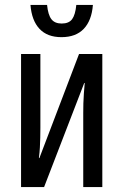

<svg xmlns="http://www.w3.org/2000/svg" viewBox="-20 -755 498 775"><path d="M65 0V-537H143V-239Q143 -219 142.5 -200Q142 -181 141 -160.5Q140 -140 137 -117H139L299 -537H393V0H316V-298Q316 -318 316.5 -337.5Q317 -357 318.5 -377Q320 -397 322 -420H320L158 0ZM228 -605Q171 -605 139.5 -638.5Q108 -672 103 -735H170Q174 -695 187.5 -677.5Q201 -660 229 -660Q258 -660 271 -677.5Q284 -695 288 -735H355Q350 -672 318 -638.5Q286 -605 228 -605Z"/></svg>

Font: Noto Sans ExtraCondensed
Style: Regular
Weight: 400
Width: 2
Designer: Monotype Design Team
Foundry: Monotype Imaging Inc.
Version: Version 2.013